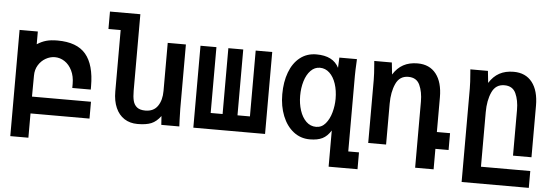

<svg xmlns="http://www.w3.org/2000/svg" viewBox="-55 -902 3711 1284"><g transform="rotate(5 1800.0 -260.0)"><path d="M44 -550H166.5V-464.5Q197.5 -484.5 228.2 -493Q259 -501.5 303 -501.5Q434 -501.5 493.5 -430.8Q553 -360 553 -216.5V-194H429V-222Q429 -273 410.2 -311Q391.5 -349 361 -369Q330.5 -389 295.5 -389Q264 -389 234.2 -372.2Q204.5 -355.5 185.5 -324.8Q166.5 -294 166.5 -254L165.5 -113H561.5V0H165.5V163H44Z M717.5 -196V-608H635.5V-725H839.5V-211Q839.5 -171 846.2 -144Q853 -117 872.5 -101.5Q892 -86 928.5 -86Q984 -86 1011.2 -125.5Q1038.5 -165 1038.5 -227V-550H1160.5V-119Q1160.5 -87.5 1162.5 -43.5Q1163.5 -28.5 1164.5 0H1043.5L1039.5 -59Q1011 -20.5 976.5 -6.2Q942 8 884.5 8Q833 8 795.5 -16.2Q758 -40.5 737.8 -86.2Q717.5 -132 717.5 -196Z M1740 0H1258.5V-550H1365.5V-108H1445.5V-550H1545.5V-108H1629V-550H1740Z M2040.5 10Q1978.5 10 1931 -27.2Q1883.5 -64.5 1857.5 -129.5Q1831.5 -194.5 1831.5 -275Q1831.5 -358 1855.8 -422.5Q1880 -487 1926.2 -523.5Q1972.5 -560 2036.5 -560Q2149 -560 2187.5 -483L2190.5 -552H2308.5L2308 -537.5Q2304.5 -474.5 2304.5 -439V68H2376.5V181H2182.5V-62Q2158 -22.5 2125.2 -6.2Q2092.5 10 2040.5 10ZM2189.5 -275Q2189.5 -330.5 2174.5 -375.8Q2159.5 -421 2131.8 -447Q2104 -473 2067.5 -473Q2032 -473 2005.5 -445.8Q1979 -418.5 1965.2 -373.2Q1951.5 -328 1951.5 -275Q1951.5 -222.5 1966.2 -177Q1981 -131.5 2009 -104.2Q2037 -77 2075.5 -77Q2113 -77 2138.8 -107.5Q2164.5 -138 2177 -183.8Q2189.5 -229.5 2189.5 -275Z M2427 -525.5 2425 -550H2543L2551.5 -470Q2579.5 -515 2619.8 -537Q2660 -559 2715.5 -559Q2796 -559 2839.8 -503Q2883.5 -447 2883.5 -346V-113H2972V0H2883.5V137.5H2759.5V-306Q2759.5 -372 2738.2 -418Q2717 -464 2661.5 -464Q2603 -464 2577.8 -408.5Q2552.5 -353 2552.5 -274V0H2432.5V-422Q2432.5 -464 2427 -525.5Z M3072 -525.5 3070 -550H3188L3196.5 -470Q3224.5 -515 3264.8 -537Q3305 -559 3360.5 -559Q3441 -559 3484.8 -503Q3528.5 -447 3528.5 -346V0H3404.5V-306Q3404.5 -372 3383.2 -418Q3362 -464 3306.5 -464Q3248 -464 3222.8 -408.5Q3197.5 -353 3197.5 -274V92.5H3528.5V205.5H3077.5V-422Q3077.5 -464 3072 -525.5Z"/></g></svg>

Font: JuliaMono
Style: Bold
Weight: 700
Monospace: yes
Designer: cormullion
Foundry: corm
Version: Version 0.055; ttfautohint (v1.8.4)